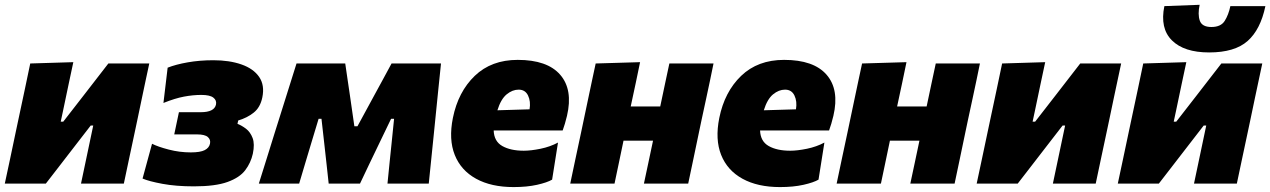

<svg xmlns="http://www.w3.org/2000/svg" viewBox="-27 -765 5292 800"><path d="M-7 0Q4.5 -52.5 14.8 -101.8Q25 -151 38.5 -214.5L49 -264Q66 -343 77 -395.5Q88 -448 99 -500.5L278.5 -506Q268.5 -459.5 259 -414.5Q249.5 -369.5 235.5 -302.5L226 -258H236.5L320 -365.5Q371.5 -431.5 424.5 -500.5H595Q587.5 -465.5 580.2 -431.5Q573 -397.5 564.5 -357.2Q556 -317 545 -264L534.5 -214.5Q521 -151.5 510.5 -101.8Q500 -52 489 0H310.5Q321 -49.5 330.5 -94.8Q340 -140 352 -197L361.5 -242H351L271 -138.5Q244.5 -104 217.5 -69.2Q190.5 -34.5 164 0Z M781 11.5Q706.5 11.5 650 1Q593.5 -9.5 567 -21L606.5 -166Q631 -153.5 676 -141.8Q721 -130 768 -130Q807.5 -130 826 -139.5Q844.5 -149 848 -166.5Q851.5 -183 839 -194Q826.5 -205 794 -205H699L718.5 -297.5H809.5Q866 -297.5 873 -329.5Q876.5 -347 862 -358.2Q847.5 -369.5 812 -369.5Q777.5 -369.5 740 -362.5Q702.5 -355.5 654 -336L671.5 -483Q705.5 -496.5 755 -505.2Q804.5 -514 862 -514Q929 -514 979 -496.5Q1029 -479 1052.8 -444.5Q1076.5 -410 1066 -359Q1057.5 -317.5 1030.2 -295.8Q1003 -274 965.5 -263L962.5 -249Q979.5 -242.5 997.8 -228.8Q1016 -215 1025.5 -190Q1035 -165 1026.5 -124.5Q1018 -86.5 994.8 -55.8Q971.5 -25 921 -6.8Q870.5 11.5 781 11.5Z M1051.5 0Q1068.5 -54.5 1085.2 -107.5Q1102 -160.5 1118.5 -214.5L1139.5 -281Q1156.5 -335 1174 -390.8Q1191.5 -446.5 1208.5 -500.5H1411.5Q1416.5 -466.5 1421.2 -434Q1426 -401.5 1431 -367.5L1449.5 -239H1462.5L1531.5 -366Q1550.5 -400.5 1568.8 -434.5Q1587 -468.5 1604.5 -500.5H1810.5Q1805 -447.5 1799.2 -391Q1793.5 -334.5 1788 -280L1781 -210.5Q1770 -106 1759.5 0H1587.5Q1591.5 -41.5 1596 -84.8Q1600.5 -128 1604.5 -167L1615 -270H1602.5L1549 -159Q1530 -119.5 1511 -80Q1492 -40.5 1473 0H1342.5Q1338 -39 1333.8 -79.8Q1329.5 -120.5 1325 -159L1312.5 -270H1300.5L1270 -169Q1257 -126 1244.5 -84Q1232 -42 1219.5 0Z M2113 14.5Q2020 14.5 1956.8 -20.2Q1893.5 -55 1867.8 -119.5Q1842 -184 1860 -273.5Q1882 -382.5 1951.2 -449Q2020.5 -515.5 2130 -515.5Q2253.5 -515.5 2307.2 -453.5Q2361 -391.5 2335.5 -282.5Q2327 -247 2317.5 -221.5H2030Q2031.5 -176 2066 -156.5Q2100.5 -137 2155.5 -137Q2185 -137 2225.2 -145.2Q2265.5 -153.5 2298 -171L2273.5 -16.5Q2253 -4.5 2210.8 5Q2168.5 14.5 2113 14.5ZM2134 -391.5Q2108 -391.5 2084 -371.8Q2060 -352 2045.5 -305.5L2179.5 -309.5Q2185 -342.5 2173.2 -367Q2161.5 -391.5 2134 -391.5Z M2349 0Q2360 -52.5 2370.5 -102Q2381 -151.5 2394.5 -214.5L2405 -264.5Q2416 -317 2424.5 -357.2Q2433 -397.5 2440.2 -431.5Q2447.5 -465.5 2455 -500.5L2640 -506Q2631 -462 2622 -419.5Q2613 -377 2601 -321.5H2724Q2735.5 -376 2744.2 -417.2Q2753 -458.5 2762 -500.5H2946Q2939 -465.5 2931.8 -431.5Q2924.5 -397.5 2916 -357.2Q2907.5 -317 2896 -264.5L2885.5 -214.5Q2872.5 -151.5 2862 -102Q2851.5 -52.5 2840.5 0H2656Q2665.5 -44.5 2674.5 -86.8Q2683.5 -129 2694 -179H2571Q2560.5 -129 2551.8 -87Q2543 -45 2533.5 0Z M3223 14.5Q3130 14.5 3066.8 -20.2Q3003.5 -55 2977.8 -119.5Q2952 -184 2970 -273.5Q2992 -382.5 3061.2 -449Q3130.5 -515.5 3240 -515.5Q3363.5 -515.5 3417.2 -453.5Q3471 -391.5 3445.5 -282.5Q3437 -247 3427.5 -221.5H3140Q3141.5 -176 3176 -156.5Q3210.5 -137 3265.5 -137Q3295 -137 3335.2 -145.2Q3375.5 -153.5 3408 -171L3383.5 -16.5Q3363 -4.5 3320.8 5Q3278.5 14.5 3223 14.5ZM3244 -391.5Q3218 -391.5 3194 -371.8Q3170 -352 3155.5 -305.5L3289.5 -309.5Q3295 -342.5 3283.2 -367Q3271.5 -391.5 3244 -391.5Z M3459 0Q3470 -52.5 3480.5 -102Q3491 -151.5 3504.5 -214.5L3515 -264.5Q3526 -317 3534.5 -357.2Q3543 -397.5 3550.2 -431.5Q3557.5 -465.5 3565 -500.5L3750 -506Q3741 -462 3732 -419.5Q3723 -377 3711 -321.5H3834Q3845.5 -376 3854.2 -417.2Q3863 -458.5 3872 -500.5H4056Q4049 -465.5 4041.8 -431.5Q4034.5 -397.5 4026 -357.2Q4017.5 -317 4006 -264.5L3995.5 -214.5Q3982.5 -151.5 3972 -102Q3961.5 -52.5 3950.5 0H3766Q3775.5 -44.5 3784.5 -86.8Q3793.5 -129 3804 -179H3681Q3670.5 -129 3661.8 -87Q3653 -45 3643.5 0Z M4042.5 0Q4054 -52.5 4064.2 -101.8Q4074.5 -151 4088 -214.5L4098.5 -264Q4115.5 -343 4126.5 -395.5Q4137.5 -448 4148.5 -500.5L4328 -506Q4318 -459.5 4308.5 -414.5Q4299 -369.5 4285 -302.5L4275.5 -258H4286L4369.5 -365.5Q4421 -431.5 4474 -500.5H4644.5Q4637 -465.5 4629.8 -431.5Q4622.5 -397.5 4614 -357.2Q4605.5 -317 4594.5 -264L4584 -214.5Q4570.5 -151.5 4560 -101.8Q4549.5 -52 4538.5 0H4360Q4370.5 -49.5 4380 -94.8Q4389.5 -140 4401.5 -197L4411 -242H4400.5L4320.5 -138.5Q4294 -104 4267 -69.2Q4240 -34.5 4213.5 0Z M4630.5 0Q4642 -52.5 4652.2 -101.8Q4662.5 -151 4676 -214.5L4686.5 -264Q4703.5 -343 4714.5 -395.5Q4725.5 -448 4736.5 -500.5L4916 -506Q4906 -459.5 4896.5 -414.5Q4887 -369.5 4873 -302.5L4863.5 -258H4874L4957.5 -365.5Q5009 -431.5 5062 -500.5H5232.5Q5225 -465.5 5217.8 -431.5Q5210.5 -397.5 5202 -357.2Q5193.5 -317 5182.5 -264L5172 -214.5Q5158.5 -151.5 5148 -101.8Q5137.5 -52 5126.5 0H4948Q4958.5 -49.5 4968 -94.8Q4977.5 -140 4989.5 -197L4999 -242H4988.5L4908.5 -138.5Q4882 -104 4855 -69.2Q4828 -34.5 4801.5 0ZM5011 -546.5Q4906.5 -546.5 4856 -596.8Q4805.5 -647 4824.5 -739.5L4971.5 -745Q4963 -705 4972.2 -678.8Q4981.5 -652.5 5020.5 -652.5Q5060 -652.5 5076 -678Q5092 -703.5 5099.5 -739.5H5245.5Q5225 -641.5 5171.2 -594Q5117.5 -546.5 5011 -546.5Z"/></svg>

Font: Commissioner ExtraBold
Style: Italic
Weight: 800
Italic angle: -12°
Designer: Kostas Bartsokas
Foundry: Kostas Bartsokas
Version: Version 1.000; ttfautohint (v1.8.3)